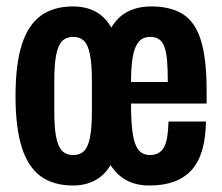

<svg xmlns="http://www.w3.org/2000/svg" viewBox="-20 -559 684 591"><path d="M204.5 12Q145.3 12 106 -15.9Q66.7 -43.9 47.3 -104.9Q27.8 -165.9 27.8 -263.2Q27.8 -361.3 47.3 -422Q66.7 -482.6 106 -510.9Q145.3 -539.2 204.5 -539.2Q243.6 -539.2 273.3 -523.7Q303 -508.3 322.6 -474.2Q343.3 -508.5 374.3 -523.8Q405.4 -539.2 445.7 -539.2Q504.5 -539.2 542.3 -515.9Q580.1 -492.6 598 -436.1Q616 -379.6 616 -279.7V-240.3H383.3Q383.3 -185.2 388.2 -150.1Q393 -115.1 405.7 -98.5Q418.3 -81.8 442.1 -81.8Q456 -81.8 466.8 -87.5Q477.6 -93.2 484.4 -105.1Q491.2 -117.1 494.6 -136.9Q497.9 -156.7 498.7 -185H614Q613.2 -134.9 602.5 -97.5Q591.7 -60.2 570.2 -36.1Q548.7 -12 516.1 0Q483.6 12 440.4 12Q399.4 12 370.1 -3.7Q340.8 -19.3 320.4 -50.6Q300.7 -18.5 271.6 -3.3Q242.4 12 204.5 12ZM204.5 -81.8Q226.9 -81.8 239.2 -94.6Q251.6 -107.3 257.2 -137.2Q262.9 -167 262.9 -219V-307.2Q262.9 -359.4 257.2 -389.5Q251.6 -419.7 239.2 -432.5Q226.9 -445.4 204.5 -445.4Q184.1 -445.4 171.3 -432.5Q158.6 -419.7 152.8 -389.5Q147.1 -359.4 147.1 -307.2V-219Q147.1 -167 152.8 -137.2Q158.6 -107.3 171.3 -94.6Q184.1 -81.8 204.5 -81.8ZM383.3 -306.6H496.5Q496.5 -345.2 494.4 -371.5Q492.3 -397.7 486.2 -414.3Q480.1 -430.9 469.5 -438.2Q458.9 -445.4 442.7 -445.4Q418.9 -445.4 406.4 -429.6Q393.8 -413.9 388.6 -383.3Q383.3 -352.7 383.3 -306.6Z"/></svg>

Font: Archivo SemiBold ExtraCondensed
Style: Regular
Weight: 600
Width: 2
Version: Version 2.001